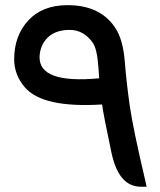

<svg xmlns="http://www.w3.org/2000/svg" viewBox="-20 -726 617 741"><path d="M410.2 -136.7Q379.4 -281.7 374 -322.8Q146 -308.6 76.7 -388.2Q34.7 -436.5 34.7 -497.1Q34.7 -587.9 89.1 -647Q143.6 -706.1 240.7 -706.1Q372.6 -706.1 429.7 -610.8Q455.6 -565.9 461.7 -487.5Q467.8 -409.2 480.5 -319.6Q493.2 -230 542 -23.4L545.9 -5.4H523.4Q438 -5.4 410.2 -136.7ZM132.8 -509.3Q127.4 -401.9 362.8 -423.8L359.9 -464.8Q355 -538.1 337.4 -562Q302.7 -610.4 249.3 -610.6Q195.8 -610.8 165 -582Q135.3 -553.2 132.8 -509.3Z"/></svg>

Font: Gandom
Style: Bold
Weight: 700
Foundry: DejaVu fonts team - Redesigned by Saber Rastikerdar - Based on Samim Font
Version: Version 0.3